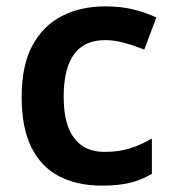

<svg xmlns="http://www.w3.org/2000/svg" viewBox="-20 -573 543 603"><path d="M300 10Q222 10 165.5 -19.5Q109 -49 78.5 -110.5Q48 -172 48 -268Q48 -368 82 -430.5Q116 -493 175 -523Q234 -553 311 -553Q362 -553 402 -542.5Q442 -532 471 -518L433 -417Q401 -430 370 -438.5Q339 -447 310 -447Q180 -447 180 -269Q180 -182 213 -139Q246 -96 308 -96Q354 -96 389.5 -107.5Q425 -119 457 -138V-27Q425 -8 389 1Q353 10 300 10Z"/></svg>

Font: Noto Sans Nag Mundari SemiBold
Style: Regular
Weight: 600
Version: Version 1.000